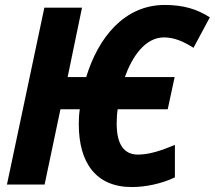

<svg xmlns="http://www.w3.org/2000/svg" viewBox="-20 -745 867 775"><path d="M512 10C567 10 631 -3 686 -29V-160C628 -136 581 -121 537 -121C482 -121 451 -160 451 -246C451 -265 452 -284 455 -304H657L685 -434H484C513 -515 565 -594 642 -594C683 -594 720 -578 761 -552L827 -675C776 -708 720 -725 645 -725C481 -725 376 -592 328 -434H253L311 -714H159L8 0H160L224 -304H302C299 -283 298 -264 298 -244C298 -87 368 10 512 10Z"/></svg>

Font: Noto Sans Display SemiCondensed Extra
Style: Italic
Weight: 800
Width: 4
Italic angle: -12°
Designer: Monotype Design Team
Foundry: Monotype Imaging Inc.
Version: Version 1.900